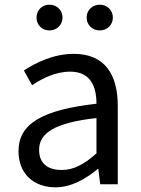

<svg xmlns="http://www.w3.org/2000/svg" viewBox="-20 -787 603 820"><path d="M217 13C284 13 345 -22 397 -65H400L408 0H483V-334C483 -469 428 -557 295 -557C207 -557 131 -518 82 -486L117 -423C160 -452 217 -481 280 -481C369 -481 392 -414 392 -344C161 -318 59 -259 59 -141C59 -43 126 13 217 13ZM243 -61C189 -61 147 -85 147 -147C147 -217 209 -262 392 -283V-132C339 -85 295 -61 243 -61ZM191 -657C223 -657 247 -681 247 -712C247 -743 223 -767 191 -767C159 -767 136 -743 136 -712C136 -681 159 -657 191 -657ZM406 -657C438 -657 462 -681 462 -712C462 -743 438 -767 406 -767C374 -767 350 -743 350 -712C350 -681 374 -657 406 -657Z"/></svg>

Font: Source Han Sans JP
Style: Regular
Weight: 400
Designer: Ryoko NISHIZUKA 西塚涼子 (kana, bopomofo & ideographs); Paul D. Hunt (Latin, Greek & Cyrillic); Sandoll Communications 산돌커뮤니
Foundry: Adobe
Version: Version 2.004;hotconv 1.0.118;makeotfexe 2.5.65603